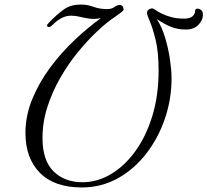

<svg xmlns="http://www.w3.org/2000/svg" viewBox="-20 -810 913 845"><path d="M340 15Q219 15 155.5 -49.5Q92 -114 92 -225Q92 -301 122 -374Q152 -447 201 -513Q250 -579 308.5 -634Q367 -689 424 -730Q395 -725 373 -728Q351 -731 332 -736Q313 -741 293 -741Q271 -741 251 -730.5Q231 -720 213 -702Q202 -691 196 -691Q187 -691 187 -698Q187 -702 198 -713Q233 -749 262.5 -769.5Q292 -790 335 -790Q365 -790 391.5 -780Q418 -770 452 -770Q471 -770 483.5 -779Q496 -788 505 -788Q517 -788 520.5 -781Q524 -774 524 -769Q524 -764 516 -757.5Q508 -751 485 -735Q450 -712 407.5 -672Q365 -632 322.5 -580Q280 -528 245 -467Q210 -406 188.5 -339Q167 -272 167 -203Q167 -104 215.5 -56Q264 -8 343 -8Q408 -8 468 -43.5Q528 -79 575.5 -144.5Q623 -210 650.5 -300Q678 -390 678 -499Q678 -581 665 -634Q652 -687 639.5 -716Q627 -745 627 -752Q627 -763 634.5 -768Q642 -773 649 -773Q655 -773 664.5 -766Q674 -759 690 -751Q710 -741 734.5 -734.5Q759 -728 790 -728Q816 -728 827.5 -738.5Q839 -749 839 -764Q839 -772 851 -772Q856 -772 864.5 -766.5Q873 -761 873 -743Q873 -722 853.5 -701Q834 -680 797 -680Q764 -680 735 -691Q706 -702 670 -726Q692 -693 706.5 -645Q721 -597 728 -548.5Q735 -500 735 -466Q735 -373 705.5 -287Q676 -201 622.5 -132.5Q569 -64 497 -24.5Q425 15 340 15Z"/></svg>

Font: Great Vibes
Style: Regular
Weight: 400
Designer: Robert E. Leuschke, Viktoriya Grabowska, Viviana Monsalve, Eben Sorkin
Foundry: Robert E. Leuschke
Version: Version 1.103; ttfautohint (v1.8.4.7-5d5b)